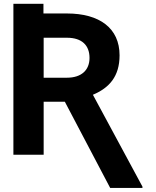

<svg xmlns="http://www.w3.org/2000/svg" viewBox="-20 -797 802 989"><path d="M49 -777.3V0H204.9V-273.1H313.9L547.6 171.2H713.8V164.4L458.5 -308.9C542.3 -344.1 595.9 -402.7 595.9 -512.1C595.9 -652.3 492.2 -727.6 324.6 -727.6H203.8V-777.3ZM204.9 -396.7V-602.6H324.6C402.7 -602.6 441.1 -562.9 441.1 -498.6C441.1 -437.1 400.9 -396.7 324.6 -396.7Z"/></svg>

Font: Margiela Sans
Style: Bold
Weight: 700
Designer: Stefan Endress, Andreas Faust
Version: Version 1.100;FEAKit 1.0